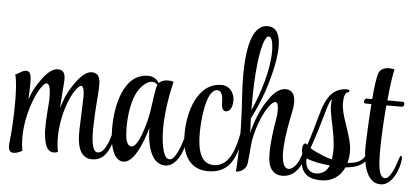

<svg xmlns="http://www.w3.org/2000/svg" viewBox="-52 -870 2156 994"><g transform="rotate(5 1026.5 -372.5)"><path d="M48 8C61 8 77 2 92 -6C88 -29 86 -52 86 -75C86 -188 129 -301 163 -346C173 -360 181 -365 188 -365C206 -365 208 -319 208 -294V-279C205 -232 200 -183 200 -137C200 -105 203 -74 212 -48C222 -19 240 -12 255 -12C265 -12 273 -15 276 -17C271 -42 269 -67 269 -92C269 -200 307 -302 340 -346C352 -361 360 -368 366 -368C380 -368 383 -338 383 -313C383 -301 382 -291 382 -285C381 -240 379 -200 377 -142V-124C377 -70 387 6 455 6C511 6 537 -37 553 -86C558 -101 562 -116 562 -126V-128C562 -136 560 -140 556 -140C552 -140 548 -134 546 -128C539 -101 518 -32 481 -32C452 -32 447 -96 447 -142C447 -162 448 -179 448 -185C450 -250 456 -314 457 -333C458 -349 459 -364 459 -379C459 -415 452 -443 415 -443C388 -443 357 -417 329 -375C309 -346 291 -317 277 -274L267 -244L273 -333C274 -353 277 -374 277 -393C277 -421 270 -443 238 -443C211 -443 180 -417 152 -375C132 -346 114 -317 100 -274C102 -298 103 -335 103 -359C103 -394 100 -421 77 -421C74 -421 72 -421 69 -420C50 -416 34 -400 21 -397C30 -367 33 -312 33 -254C33 -175 28 -90 23 -56C22 -45 21 -36 21 -28C21 -2 29 8 48 8Z M835 5C895 5 930 -82 934 -135V-139C934 -148 932 -151 929 -151C926 -151 922 -147 921 -142C913 -113 903 -86 893 -67C878 -38 866 -29 855 -29H854C816 -29 808 -134 808 -184V-188C808 -278 829 -385 841 -431C830 -434 820 -435 812 -435C789 -435 773 -427 764 -417C754 -438 732 -450 707 -450C577 -450 545 -274 545 -168V-158C545 -72 568 4 617 4H618C669 4 712 -92 737 -182C737 -118 753 5 835 5ZM652 -78C638 -78 624 -94 621 -134C620 -147 619 -162 619 -177C619 -234 628 -302 650 -349C667 -386 701 -421 731 -421C741 -421 750 -417 758 -408C741 -347 741 -282 725 -221C709 -159 683 -78 652 -78Z M1058 15C1172 15 1201 -69 1221 -167C1222 -174 1223 -180 1223 -184C1223 -195 1220 -201 1216 -201C1213 -201 1210 -197 1208 -189C1196 -135 1174 -19 1085 -19C1016 -19 999 -94 999 -176V-180C999 -230 1009 -407 1071 -407C1093 -407 1100 -379 1100 -353C1100 -318 1107 -302 1124 -302C1142 -302 1158 -321 1158 -362C1158 -400 1131 -436 1091 -436C963 -436 921 -278 921 -168C921 -157 921 -147 922 -137C928 -57 965 15 1058 15Z M1441 5H1443C1498 5 1531 -36 1548 -85C1553 -100 1559 -116 1559 -126V-130C1559 -137 1557 -140 1554 -140C1549 -140 1544 -135 1542 -129C1528 -87 1517 -55 1489 -38C1483 -35 1478 -33 1473 -33C1459 -33 1448 -45 1442 -68C1439 -81 1437 -98 1437 -117C1437 -197 1463 -313 1467 -334C1470 -346 1472 -363 1472 -379C1472 -411 1462 -443 1422 -443C1382 -443 1352 -405 1332 -375C1296 -321 1274 -263 1259 -202L1256 -277C1279 -322 1302 -374 1319 -424C1330 -458 1367 -572 1367 -659C1367 -715 1351 -760 1301 -760C1213 -760 1197 -611 1197 -496C1197 -449 1200 -407 1201 -385C1206 -314 1209 -242 1209 -170C1209 -138 1209 -107 1207 -75C1205 -36 1205 -6 1202 4C1219 4 1242 -3 1256 -29C1263 -41 1268 -142 1272 -165C1287 -244 1318 -313 1343 -346C1357 -365 1368 -372 1375 -372C1388 -372 1391 -352 1391 -329C1391 -317 1390 -304 1388 -292C1381 -252 1368 -172 1368 -109C1368 -90 1369 -72 1372 -58C1379 -20 1405 5 1441 5ZM1255 -319V-358C1255 -425 1257 -493 1265 -563C1274 -642 1291 -707 1311 -707C1327 -707 1334 -679 1335 -640V-630C1335 -539 1299 -417 1255 -319Z M1644 11C1709 11 1747 -24 1766 -67C1818 -70 1859 -89 1874 -119C1875 -121 1876 -124 1876 -126C1876 -132 1872 -136 1868 -136C1866 -136 1864 -135 1863 -133C1855 -120 1845 -109 1826 -101C1811 -95 1793 -92 1774 -91C1780 -110 1782 -130 1782 -148V-153C1782 -221 1733 -311 1725 -378C1724 -385 1724 -393 1724 -400C1724 -428 1730 -454 1745 -455C1750 -455 1752 -458 1752 -462C1752 -465 1750 -468 1744 -469C1741 -469 1737 -470 1734 -470C1715 -470 1693 -463 1678 -453C1633 -423 1616 -360 1603 -312C1591 -270 1576 -214 1559 -165C1556 -169 1552 -172 1551 -172H1550C1539 -172 1534 -158 1534 -142C1534 -131 1536 -119 1540 -112C1538 -101 1538 -90 1538 -87C1538 -13 1584 11 1644 11ZM1692 -102C1669 -107 1648 -115 1631 -123C1612 -131 1592 -140 1577 -150C1598 -209 1617 -271 1633 -328C1641 -357 1656 -410 1666 -411C1664 -402 1663 -392 1663 -382C1663 -340 1679 -288 1689 -226C1693 -200 1696 -174 1696 -149C1696 -133 1695 -117 1692 -102ZM1617 -22C1584 -22 1561 -45 1561 -85C1561 -88 1562 -92 1562 -96C1589 -83 1635 -74 1684 -70C1684 -69 1683 -68 1683 -67C1672 -38 1645 -24 1621 -22Z M1954 5C2014 5 2049 -82 2053 -135V-139C2053 -148 2051 -151 2048 -151C2045 -151 2042 -147 2040 -142C2031 -113 2022 -86 2012 -67C1997 -38 1985 -29 1974 -29H1973C1940 -29 1937 -108 1937 -161V-184C1938 -249 1942 -331 1949 -405H2029C2037 -405 2041 -413 2041 -420C2041 -426 2038 -431 2032 -431H1952C1959 -507 1968 -571 1975 -594C1965 -596 1955 -598 1947 -598C1918 -598 1900 -585 1894 -570C1885 -548 1878 -493 1873 -431H1844C1837 -431 1832 -422 1832 -415C1832 -410 1834 -405 1840 -405H1871C1864 -313 1861 -215 1860 -192V-177C1860 -112 1874 5 1954 5Z"/></g></svg>

Font: Style Script
Style: Regular
Weight: 400
Designer: Robert E. Leuschke
Foundry: Robert E. Leuschke
Version: Version 1.010